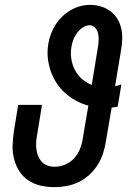

<svg xmlns="http://www.w3.org/2000/svg" viewBox="-20 -763 540 791"><path d="M204 8Q175 8 147 1.5Q119 -5 96.5 -20Q74 -35 59.5 -58Q45 -81 38 -108Q31 -135 32 -164Q33 -193 37 -221L55 -331H153L133 -208Q130 -193 129 -177.5Q128 -162 130 -147.5Q132 -133 137.5 -119.5Q143 -106 152.5 -96Q162 -86 176 -81Q190 -76 206 -76Q227 -76 248.5 -85Q270 -94 285.5 -111Q301 -128 309.5 -149.5Q318 -171 321 -192L344 -328Q317 -335 292.5 -348.5Q268 -362 248 -380Q228 -398 213 -421Q198 -444 189 -470Q180 -496 177 -524.5Q174 -553 179 -582Q182 -602 189.5 -622Q197 -642 208.5 -660.5Q220 -679 236 -694.5Q252 -710 271 -721Q290 -732 310.5 -737.5Q331 -743 351 -743Q374 -743 395.5 -736.5Q417 -730 434 -717.5Q451 -705 462.5 -687Q474 -669 479 -647.5Q484 -626 483.5 -603.5Q483 -581 479 -558L454 -408Q461 -409 467.5 -411Q474 -413 480 -415L465 -324Q459 -322 452.5 -321.5Q446 -321 440 -320L416 -179Q412 -154 404 -129.5Q396 -105 381.5 -82.5Q367 -60 347 -42Q327 -24 303 -12.5Q279 -1 253.5 3.5Q228 8 204 8ZM358 -413 384 -572Q386 -585 386.5 -599Q387 -613 384 -626Q381 -639 371.5 -649Q362 -659 349 -659Q334 -659 320 -649Q306 -639 296.5 -626Q287 -613 281.5 -598Q276 -583 274 -568Q270 -543 274 -519Q278 -495 289 -474Q300 -453 318 -437.5Q336 -422 358 -413Z"/></svg>

Font: Iosevka Slab Semibold Oblique
Style: Regular
Weight: 600
Italic angle: -9°
Monospace: yes
Designer: Belleve Invis
Foundry: Belleve Invis
Version: Version 11.1.1; ttfautohint (v1.8.3)